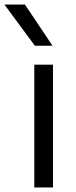

<svg xmlns="http://www.w3.org/2000/svg" viewBox="-70 -828 336 848"><path d="M81.5 0V-542.5H164V0ZM84 -626 -50.5 -808H40L162 -626Z"/></svg>

Font: Encode Sans Semi Expanded
Style: Regular
Weight: 400
Width: 6
Designer: Multiple Designers
Foundry: Impallari Type
Version: Version 2.000